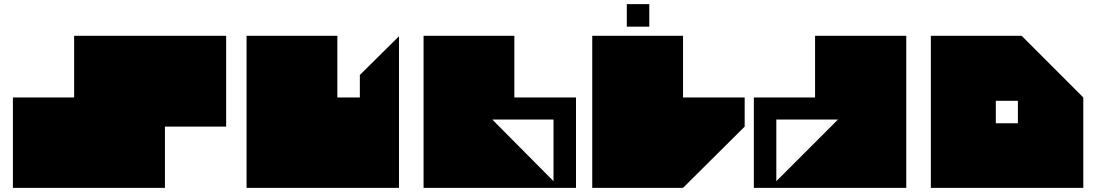

<svg xmlns="http://www.w3.org/2000/svg" viewBox="-20 -902 5264 922"><path d="M772 0H42V-434H336V-730H1066V-294H772V0Z M1164 0V-730H1600V-434H1708V-542L1896 -728V0H1164Z M2638 -328H2344L2638 -32ZM2014 -730H2450V-434H2746V0H2014Z M2990 -774V-882H3098V-774ZM2824 -730H3260V-434H3556V-294L3260 0H2824Z M4004 -328H3708V-32ZM3600 0V-434H3894V-730H4332V0Z M4450 0V-730H4886L5182 -434V0ZM4762 -418V-310H4868V-418Z"/></svg>

Font: El Pececito
Style: Regular
Weight: 400
Designer: deFharo
Foundry: deFharo
Version: El Pececito Version 1.000